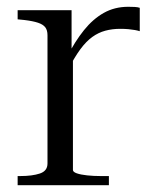

<svg xmlns="http://www.w3.org/2000/svg" viewBox="-20 -546 459 566"><path d="M392 -523V-454Q386 -456 377.5 -457.5Q369 -459 358.5 -460Q348 -461 334 -461Q311 -461 290.5 -455.5Q270 -450 252 -437Q234 -424 217 -401Q200 -378 182 -343L178 -379Q201 -424 227.5 -457Q254 -490 286 -508Q318 -526 358 -526Q369 -526 377.5 -525.5Q386 -525 392 -523ZM32 0V-27H40Q75 -27 97.5 -34.5Q120 -42 120 -64V-442Q120 -457 113.5 -465.5Q107 -474 92 -479Q77 -484 52 -487L32 -489V-516H191V-387L195 -389V-45Q195 -39 206.5 -35Q218 -31 237 -29Q256 -27 276 -27H301V0Z"/></svg>

Font: Roboto Serif 120pt Expanded Light
Style: Regular
Weight: 300
Width: 7
Designer: Greg Gazdowicz
Foundry: Commercial Type
Version: Version 1.008